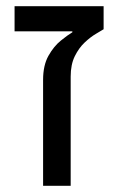

<svg xmlns="http://www.w3.org/2000/svg" viewBox="-20 -598 380 618"><path d="M207.5 0H118.7V-340.8Q118.7 -387.7 136 -418.5Q153.3 -449.2 175.8 -467.3Q198.2 -485.4 212.9 -494.1V-497.1H26.9V-578.1H313.5V-503.9Q305.7 -499 288.6 -489Q271.5 -479 252.7 -461.4Q233.9 -443.8 220.7 -417Q207.5 -390.1 207.5 -351.6Z"/></svg>

Font: Lunasima
Style: Regular
Weight: 400
Designer: The DocRepair Project, Monotype Design Team
Foundry: Google
Version: Version 2.009